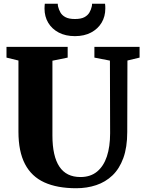

<svg xmlns="http://www.w3.org/2000/svg" viewBox="-20 -992 769 1020"><path d="M385 8Q284 8 215.8 -23Q147.5 -54 112.8 -120.5Q78 -187 78 -292.5V-670.5L14.5 -686V-743H339.5V-686L258.5 -669.5V-272Q258.5 -217 267.8 -175.8Q277 -134.5 295.5 -106.8Q314 -79 342 -65.2Q370 -51.5 407.5 -51.5Q460.5 -51.5 495.5 -80.2Q530.5 -109 547.8 -161Q565 -213 565 -284L564 -670L481.5 -686V-743H721.5V-686L657 -670.5L656 -291Q656 -209.5 635.2 -152.5Q614.5 -95.5 577.5 -60.2Q540.5 -25 491.2 -8.5Q442 8 385 8ZM378 -800Q328.5 -800 292.2 -819Q256 -838 236.2 -871Q216.5 -904 216.5 -946.5Q216.5 -954 217 -960Q217.5 -966 218 -972H287Q287 -969 287.2 -965.2Q287.5 -961.5 288.5 -957.5Q292.5 -941 301 -925.8Q309.5 -910.5 327.8 -900.8Q346 -891 378 -891Q410 -891 428 -900.5Q446 -910 455 -925.5Q464 -941 467.5 -957.5Q468.5 -961.5 468.8 -965.2Q469 -969 469 -972H538Q539 -966 539.2 -960.2Q539.5 -954.5 539.5 -947Q539.5 -904.5 519.8 -871.5Q500 -838.5 463.8 -819.2Q427.5 -800 378 -800Z"/></svg>

Font: Merriweather 48pt Black
Style: Regular
Weight: 900
Version: Version 2.100